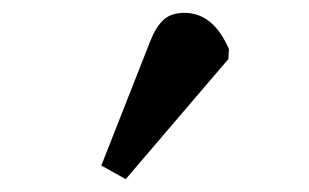

<svg xmlns="http://www.w3.org/2000/svg" viewBox="-20 -804 477 296"><path d="M211.9 -741.2Q220.7 -763.2 232.4 -773.7Q244.1 -784.2 264.2 -784.2Q309.1 -784.2 333 -728L332 -712.9L173.8 -527.8L136.2 -548.8Z"/></svg>

Font: Literata Book SemiBold
Style: Italic
Weight: 600
Italic angle: -3°
Designer: Latin by Veronika Burian and Jose Scaglione. Greek by Irene Vlachou. Cyrillic by Vera Evstafieva
Foundry: TypeTogether
Version: Version 1.003;PS 001.003;hotconv 1.0.88;makeotf.lib2.5.64775